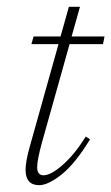

<svg xmlns="http://www.w3.org/2000/svg" viewBox="-20 -533 326 563"><path d="M103 -115Q89 -64 89 -43Q89 -19 107.5 -19Q129.5 -19 164.5 -50Q199.5 -81 231.5 -132.5L244 -124.5Q200.5 -53 160.8 -21.5Q121 10 95 10Q55 10 55 -35Q55 -59.5 67 -102L151.5 -403.5H72L78.5 -426H157.5L182 -513H214.5L190 -426H286.5L282 -403.5H184Z"/></svg>

Font: Newsreader 16pt ExtraLight
Style: Italic
Weight: 275
Italic angle: -17°
Designer: Hugues Gentile
Foundry: Production Type
Version: Version 1.003; ttfautohint (v1.8.3)